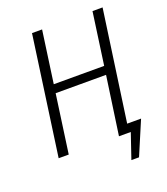

<svg xmlns="http://www.w3.org/2000/svg" viewBox="-149 -789 904 1038"><g transform="rotate(-20 303.0 -270.5)"><path d="M563 -685 473 -49H553L471 144H427L476 0H408L456 -336H166L119 0H61L157 -685H215L173 -385H463L505 -685Z"/></g></svg>

Font: Fira Sans Condensed Light
Style: Italic
Weight: 300
Width: 3
Italic angle: -8°
Designer: Carrois Corporate & Edenspiekermann AG
Foundry: Carrois Corporate GbR & Edenspiekermann AG
Version: Version 4.203